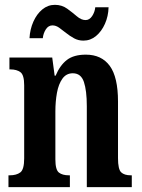

<svg xmlns="http://www.w3.org/2000/svg" viewBox="-20 -774 586 794"><path d="M15 0V-49H20Q48 -49 64 -61Q80 -73 80 -119V-421Q80 -464 64.5 -475.5Q49 -487 23 -487H19V-536H196L206 -461H210Q228 -504 256.5 -526Q285 -548 335 -548Q400 -548 434 -501.5Q468 -455 468 -354V-120Q468 -74 481 -61.5Q494 -49 521 -49H525V0H339V-335Q339 -399 327 -435Q315 -471 281 -471Q254 -471 238 -448.5Q222 -426 215.5 -390Q209 -354 209 -313V-115Q209 -72 223.5 -60.5Q238 -49 265 -49H269V0ZM325 -606Q304 -606 286.5 -615.5Q269 -625 253.5 -637.5Q238 -650 224.5 -659.5Q211 -669 197 -669Q180 -669 169.5 -652.5Q159 -636 157 -616H102Q104 -653 118 -684.5Q132 -716 155 -735Q178 -754 207 -754Q236 -754 258 -738Q280 -722 298 -706.5Q316 -691 334 -691Q350 -691 361 -707.5Q372 -724 374 -744H429Q428 -707 414 -675.5Q400 -644 377 -625Q354 -606 325 -606Z"/></svg>

Font: Noto Serif Thai ExtraCondensed
Style: Bold
Weight: 700
Width: 2
Designer: Monotype Design Team
Foundry: Monotype Imaging Inc.
Version: Version 2.002; ttfautohint (v1.8.4.7-5d5b)